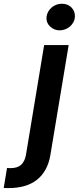

<svg xmlns="http://www.w3.org/2000/svg" viewBox="-120 -782 413 1007"><path d="M-83.1 99.1Q-78.1 99.4 -73.7 99.6Q-69.2 99.8 -64.6 99.8Q-27.7 99.8 -8.7 81.9Q10.3 63.9 16.3 29.5L111.5 -545.5H240.1L144.2 31.2Q136.7 75.6 118.4 108.1Q100.1 140.6 72.3 162.1Q44.4 183.6 7.1 194.1Q-30.2 204.5 -75.3 204.5Q-81.3 204.5 -87.5 204.4Q-93.8 204.2 -100.5 203.8ZM123.9 -692.5Q125.4 -707.7 132.6 -720.5Q139.9 -733.3 150.9 -742.7Q161.9 -752.1 175.8 -757.3Q189.6 -762.4 204.5 -762.4Q219.8 -762.4 232.6 -757.5Q245.4 -752.5 255.3 -742.2Q274.9 -721.6 272.7 -692.5Q271.7 -677.6 264.6 -664.8Q257.5 -652 246.4 -642.6Q235.4 -633.2 221.4 -628Q207.4 -622.9 192.8 -622.9Q163.7 -622.9 142 -643.5Q121.4 -663.7 123.9 -692.5Z"/></svg>

Font: Inter P Semi Bold
Style: Italic
Weight: 600
Italic angle: 9.39999°
Designer: Rasmus Andersson
Foundry: rsms
Version: Version 3.018;git-588b23468